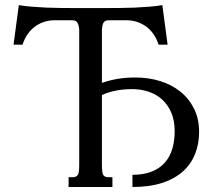

<svg xmlns="http://www.w3.org/2000/svg" viewBox="-20 -748 875 768"><path d="M198.7 -667Q177.2 -667 157.7 -660.9Q138.2 -654.8 121.3 -642.8Q104.5 -630.9 91.3 -612.5Q78.1 -594.2 70.3 -569.3H34.2L55.2 -727.5Q78.1 -723.6 107.4 -721.2Q136.7 -718.8 166.7 -717.5Q196.8 -716.3 224.6 -716.1Q252.4 -715.8 272.9 -715.8H411.6Q432.1 -715.8 460 -716.1Q487.8 -716.3 517.8 -717.5Q547.9 -718.8 577.1 -721.2Q606.4 -723.6 629.4 -727.5L650.4 -569.3H614.3Q606.4 -594.2 593.3 -612.5Q580.1 -630.9 563.2 -642.8Q546.4 -654.8 526.6 -660.9Q506.8 -667 485.8 -667H415Q397.5 -667 392.6 -654.5Q387.7 -642.1 387.7 -624.5V-416.5Q417.5 -426.8 449.5 -432.4Q481.4 -438 522.5 -438Q574.7 -438 620.8 -423.6Q667 -409.2 701.7 -381.3Q736.3 -353.5 756.3 -313Q776.4 -272.5 776.4 -220.2Q776.4 -171.9 760 -131.3Q743.7 -90.8 710.7 -61.5Q677.7 -32.2 627.7 -16.1Q577.6 0 509.8 0V-48.8Q554.7 -48.8 586.7 -61.5Q618.7 -74.2 639.2 -97.4Q659.7 -120.6 669.2 -152.6Q678.7 -184.6 678.7 -223.1Q678.7 -265.1 665.5 -296.6Q652.3 -328.1 629.2 -349.4Q606 -370.6 574.7 -381.1Q543.5 -391.6 507.3 -391.6Q496.1 -391.6 481.7 -390.6Q467.3 -389.6 451.4 -387Q435.5 -384.3 419.2 -379.6Q402.8 -375 387.7 -367.7V-91.3Q387.7 -75.2 388.7 -64.9Q389.6 -54.7 392.6 -49.1Q395.5 -43.5 400.9 -41.3Q406.2 -39.1 415 -39.1H429.7V0H254.4V-39.1H269Q277.8 -39.1 283.2 -41.3Q288.6 -43.5 291.7 -49.1Q294.9 -54.7 295.9 -64.9Q296.9 -75.2 296.9 -91.3V-624.5Q296.9 -641.6 291.3 -654.3Q285.6 -667 269.5 -667Z"/></svg>

Font: Arian AMU Serif
Style: Regular
Weight: 400
Designer: Ruben Hakobyan (Tarumian)
Foundry: Ruben Hakobyan (Tarumian)
Version: Version 1.002